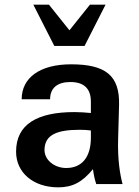

<svg xmlns="http://www.w3.org/2000/svg" viewBox="-20 -790 595 824"><path d="M370 -199C370 -116 332 -69 264 -69C214 -69 171 -103 171 -146C171 -213 227 -233 323 -233C340 -233 354 -232 370 -230ZM49 -139C49 -49 123 14 230 14C290 14 332 -7 379 -64C382 -42 385 -25 393 0H506C496 -37 484 -102 487 -195L491 -340C494 -465 434 -514 285 -514C152 -514 73 -457 73 -364H195C195 -412 226 -438 282 -438C340 -438 370 -410 370 -354V-305C347 -307 325 -309 300 -309C140 -309 49 -257 49 -139ZM343 -593 433 -770H366L278 -660L190 -770H123L213 -593Z"/></svg>

Font: Perun SemiBold
Style: Regular
Weight: 600
Foundry: Copyright (c) Stefan Peev, Context Ltd, 2016
Version: Version 1.089